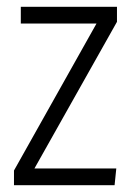

<svg xmlns="http://www.w3.org/2000/svg" viewBox="-20 -543 389 563"><path d="M323 -523V-479L81 -49H321L316 0H21V-43L263 -474H41V-523Z"/></svg>

Font: Fira Sans Extra Condensed Light
Style: Regular
Weight: 300
Width: 1
Designer: Carrois Corporate & Edenspiekermann AG
Foundry: Carrois Corporate GbR & Edenspiekermann AG
Version: Version 4.203